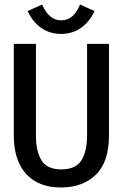

<svg xmlns="http://www.w3.org/2000/svg" viewBox="-20 -817 540 849"><path d="M250 12Q149 12 95 -48.5Q41 -109 41 -217V-623H139V-216Q139 -148 163.5 -108Q188 -68 251 -68Q315 -68 340 -108Q365 -148 365 -219V-623H462V-220Q462 -100 403.5 -44Q345 12 250 12ZM334 -797 398 -768Q375 -719 337 -693Q299 -667 250 -667Q201 -667 163 -693Q125 -719 102 -768L166 -797Q197 -727 250 -727Q306 -727 334 -797Z"/></svg>

Font: Inconsolata SemiBold
Style: Regular
Weight: 600
Monospace: yes
Designer: Raph Levien, Cyreal, Brenton Simpson
Foundry: Raph Levien, Cyreal, Google
Version: Version 3.100; ttfautohint (v1.8.4.7-5d5b)